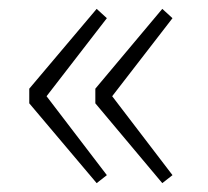

<svg xmlns="http://www.w3.org/2000/svg" viewBox="-20 -494 469 433"><path d="M198 -81 221 -99 85 -277 221 -453 198 -474 46 -294V-261ZM346 -81 369 -99 233 -277 369 -453 346 -474 195 -294V-261Z"/></svg>

Font: Harano Aji Gothic ExtraLight
Style: Regular
Weight: 250
Foundry: Masamichi Hosoda
Version: HaranoAjiGothic-ExtraLight version 20230610;ttx 4.39.4